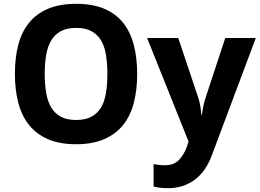

<svg xmlns="http://www.w3.org/2000/svg" viewBox="-20 -745 1359 1005"><path d="M379 -725Q465 -725 526 -699Q587 -673 625 -625Q663 -577 680.5 -509Q698 -441 698 -358Q698 -275 680.5 -207Q663 -139 624.5 -91Q586 -43 525 -16.5Q464 10 378 10Q292 10 231 -16.5Q170 -43 131.5 -91.5Q93 -140 75.5 -208Q58 -276 58 -359Q58 -442 75.5 -509.5Q93 -577 131.5 -625Q170 -673 231 -699Q292 -725 379 -725ZM913 -546 1016 -239Q1024 -216 1028 -193Q1032 -170 1034 -144H1037Q1040 -170 1045 -193Q1050 -216 1058 -239L1159 -546H1319L1088 70Q1056 155 997 197.5Q938 240 860 240Q834 240 816 237.5Q798 235 784 232V114Q794 116 810 118Q826 120 843 120Q891 120 917.5 91.5Q944 63 958 23L967 -4L750 -546ZM214 -358Q214 -302 222 -257Q230 -212 249 -181Q268 -150 299.5 -133.5Q331 -117 378 -117Q426 -117 457.5 -133.5Q489 -150 508 -181Q527 -212 534.5 -257Q542 -302 542 -358Q542 -414 534.5 -459Q527 -504 508 -535Q489 -566 457.5 -582.5Q426 -599 379 -599Q332 -599 300 -582.5Q268 -566 249 -535Q230 -504 222 -459Q214 -414 214 -358Z"/></svg>

Font: BC Sans
Style: Bold
Weight: 700
Designer: Monotype Design Team
Province of B.C.
Foundry: Monotype Imaging Inc.
Version: Version 2.000;GOOG;noto-source:20170915:90ef993387c0